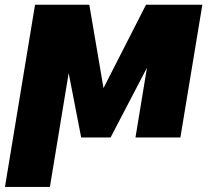

<svg xmlns="http://www.w3.org/2000/svg" viewBox="-46 -565 855 789"><path d="M98 -545.5H321L379.3 -203.1L554 -545.5H785.5L695.3 0H510.7L557.9 -286.6L408.4 0H287.6L236.2 -264.6L159.1 203.1H-25.6Z"/></svg>

Font: Inter P Black
Style: Italic
Weight: 900
Italic angle: -9.40001°
Designer: Rasmus Andersson
Foundry: rsms
Version: Version 3.018;git-588b23468